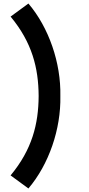

<svg xmlns="http://www.w3.org/2000/svg" viewBox="-20 -874 502 1088"><path d="M40 120 141 194C257 58 326 -143 322 -330C326 -517 257 -718 141 -854L40 -780C162 -633 198 -489 199 -330C198 -171 162 -27 40 120Z"/></svg>

Font: Manrope ExtraBold
Style: Regular
Weight: 800
Designer: Mikhail Sharanda
Foundry: Mikhail Sharanda
Version: Version 4.505